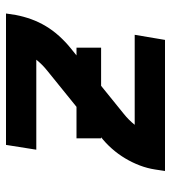

<svg xmlns="http://www.w3.org/2000/svg" viewBox="15 -585 570 640"><g transform="rotate(90 300.0 -265.0)"><path d="M25 0 30 -33Q35 -59 44 -84Q53 -109 67 -132.5Q81 -156 100 -177Q119 -198 140 -215L360 -393Q370 -401 379 -410Q388 -419 396 -429H96L113 -530H550L545 -497Q541 -471 531.5 -446Q522 -421 508 -397.5Q494 -374 475.5 -353Q457 -332 435 -315L215 -137Q205 -129 196 -120Q187 -111 179 -101H479L463 0ZM139 -235V-317H441V-235Z"/></g></svg>

Font: Iosevka Curly Extended
Style: Bold Italic
Weight: 700
Width: 7
Italic angle: -9°
Monospace: yes
Designer: Belleve Invis
Foundry: Belleve Invis
Version: Version 11.1.0; ttfautohint (v1.8.3)